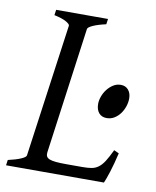

<svg xmlns="http://www.w3.org/2000/svg" viewBox="-73 -672 594 730"><g transform="rotate(10 224.0 -307.5)"><path d="M414.1 -119.1Q404.3 -76.7 394.3 -45.4Q384.3 -14.2 377.9 0H0L2.9 -21Q33.7 -27.8 52.2 -35.9Q70.8 -43.9 71.8 -50.8L143.1 -564Q144 -569.8 128.9 -578.6Q113.8 -587.4 82 -594.2L85 -615.2H285.2L282.2 -594.2Q251.5 -587.4 232.9 -579.1Q214.4 -570.8 212.9 -564L146 -75.2Q145 -66.4 147.9 -60.3Q150.9 -54.2 159.9 -50.5Q168.9 -46.9 184.8 -45.4Q200.7 -43.9 225.1 -43.9H287.1Q307.6 -43.9 322 -46.4Q336.4 -48.8 348.1 -57.4Q359.9 -65.9 370.6 -82.5Q381.3 -99.1 395 -127.9ZM417 -331.1Q417 -316.4 411.9 -300.8Q406.7 -285.2 397.5 -272.5Q388.2 -259.8 375 -251.5Q361.8 -243.2 345.2 -243.2Q325.7 -243.2 314.9 -256.1Q304.2 -269 304.2 -291Q304.2 -304.7 309.8 -320.1Q315.4 -335.4 325.2 -347.9Q335 -360.4 348.1 -368.7Q361.3 -377 377 -377Q395.5 -377 406.2 -364.3Q417 -351.6 417 -331.1Z"/></g></svg>

Font: Gentium Plus
Style: Italic
Weight: 400
Italic angle: -8°
Designer: J. Victor Gaultney, Annie Olsen, Iska Routamaa
Foundry: SIL International
Version: Version 1.510